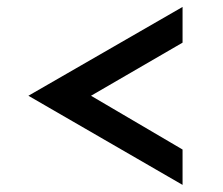

<svg xmlns="http://www.w3.org/2000/svg" viewBox="-20 -516 641 551"><path d="M241.2 -241.2 503.9 -86.9V14.6L61.5 -241.2L503.9 -496.1V-393.6Z"/></svg>

Font: Josefin Sans CFJ
Style: Regular
Weight: 400
Designer: Santiago Orozco
Foundry: Typemade
Version: Version 2.000